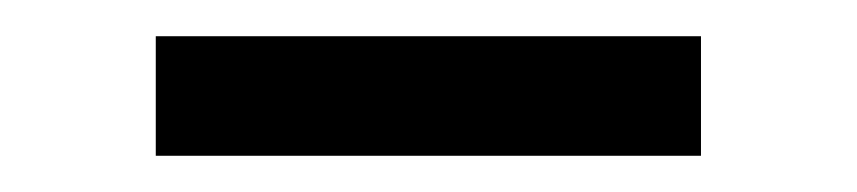

<svg xmlns="http://www.w3.org/2000/svg" viewBox="-20 -806 473 106"><path d="M367 -720H66V-786H367Z"/></svg>

Font: LXGW 975 Gothic SC
Style: Regular
Weight: 400
Version: Version 2.01;February 25, 2021